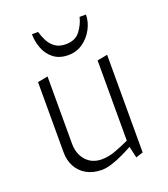

<svg xmlns="http://www.w3.org/2000/svg" viewBox="-125 -747 741 848"><g transform="rotate(-20 245.5 -323.5)"><path d="M370 11 358 -43Q338 -32 311 -19Q284 -6 257 2.5Q230 11 210 11Q168 11 138 -6Q108 -23 92 -52.5Q76 -82 76 -119V-450L124 -459V-143Q124 -95 151.5 -64Q179 -33 225 -33Q257 -33 290.5 -45.5Q324 -58 356 -73V-450L404 -459V0ZM123 -658H152Q158 -636 169 -614.5Q180 -593 199.5 -579Q219 -565 249 -565Q294 -565 316.5 -594.5Q339 -624 347 -658H377Q377 -624 359.5 -591Q342 -558 312 -537Q282 -516 244 -516Q202 -516 175 -537Q148 -558 135.5 -591Q123 -624 123 -658Z"/></g></svg>

Font: Ancizar Sans Thin
Style: Regular
Weight: 100
Designer: Cesar Puertas, Viviana Monsalve, Julian Moncada, Julian Prieto, Jose Castro, Mariel Hernandez, Felipe Aragon, Sara Alarc
Version: Version 8.100